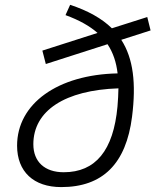

<svg xmlns="http://www.w3.org/2000/svg" viewBox="-20 -760 640 790"><path d="M249.5 -697.8C306.2 -677.2 349.1 -652.8 381.3 -624.5L154.3 -551.8L168.5 -496.6L422.4 -578.1C445.8 -543 458.5 -503.4 463.9 -458C217.3 -453.1 50.3 -333.5 50.3 -160.6C50.3 -53.7 118.2 9.8 231.9 9.8C402.8 9.8 499 -86.4 523.4 -280.3C540.5 -416.5 528.8 -519 479 -596.2L599.6 -634.8L585.9 -689.9L440.4 -643.6C398.9 -684.1 342.3 -715.8 268.6 -740.2ZM467.3 -396.5C466.8 -373 465.8 -348.1 463.4 -321.8C446.8 -140.6 373 -51.3 242.2 -51.3C164.1 -51.3 117.2 -94.2 117.2 -166.5C117.2 -305.2 248 -389.2 467.3 -396.5Z"/></svg>

Font: Cascadia Code NF Light
Style: Italic
Weight: 300
Italic angle: -10°
Monospace: yes
Designer: Aaron Bell
Foundry: Saja Typeworks
Version: Version 2404.023